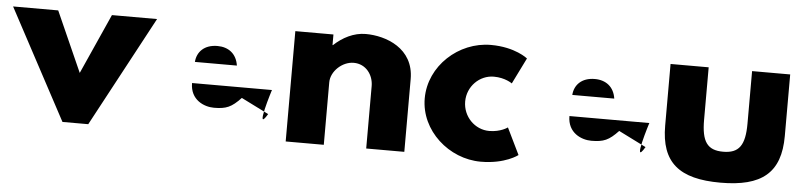

<svg xmlns="http://www.w3.org/2000/svg" viewBox="-77 -1053 5592 1335"><g transform="rotate(5 2719.5 -385.5)"><path d="M285 -770H-30L382 0H562L975 -770H660L472 -350Z M1814 -348C1816 -357 1713 -30 1802 -179L1610 -275C1545 -206 1508 -190 1422 -190C1354 -190 1256 -230 1256 -348ZM1263 -496C1268 -566 1318 -620 1410 -620C1488 -620 1544 -577 1556 -496Z M1940 0H2206V-436C2206 -513 2284 -586 2364 -586C2450 -586 2502 -513 2502 -436V0H2768V-508C2768 -723 2571 -793 2430 -793C2346 -793 2269 -752 2209 -696H2206V-770H1940Z M3343 -575C3423 -575 3471 -539 3471 -539L3561 -721C3561 -721 3474 -793 3303 -793C3079 -793 2877 -610 2877 -383C2877 -158 3081 22 3303 22C3474 22 3561 -47 3561 -47L3471 -232C3471 -232 3423 -196 3343 -196C3243 -196 3159 -280 3159 -386C3159 -491 3243 -575 3343 -575Z M4448 -348C4450 -357 4347 -30 4436 -179L4244 -275C4179 -206 4142 -190 4056 -190C3988 -190 3890 -230 3890 -348ZM3897 -496C3902 -566 3952 -620 4044 -620C4122 -620 4178 -577 4190 -496Z M4825 -770H4559V-340C4559 -82 4688 22 4976 22C5264 22 5394 -82 5394 -340V-770H5128V-404C5128 -252 5087 -194 4976 -194C4865 -194 4825 -252 4825 -404Z"/></g></svg>

Font: Hussar Dziwak
Style: Regular
Weight: 400
Version: Version 1.022